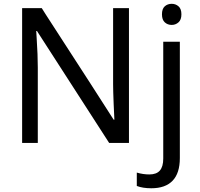

<svg xmlns="http://www.w3.org/2000/svg" viewBox="-20 -757 1058 1017"><path d="M663.1 0H558.1L175.8 -592.8H171.9L174.3 -553.2Q180.2 -464.4 180.2 -398.9V0H97.2V-713.9H201.2L223.1 -679.2L457.5 -316.9L582 -123H585.9Q585 -134.8 582 -206.8Q579.1 -278.8 579.1 -311V-713.9H663.1ZM781.7 240.2Q735.8 240.2 704.6 228V157.2Q738.3 167 771 167Q809.1 167 826.9 146.2Q844.7 125.5 844.7 83V-536.1H932.6V80.1Q932.6 160.2 894.3 200.2Q856 240.2 781.7 240.2ZM837.9 -681.2Q837.9 -710.4 852.8 -723.6Q867.7 -736.8 889.6 -736.8Q910.2 -736.8 925.5 -723.6Q940.9 -710.4 940.9 -681.2Q940.9 -652.3 925.5 -638.7Q910.2 -625 889.6 -625Q867.7 -625 852.8 -638.7Q837.9 -652.3 837.9 -681.2Z"/></svg>

Font: NotoPenekeko
Style: Regular
Weight: 400
Designer: Monotype Design team
Foundry: Monotype Imaging Inc.
Version: Version 1.04